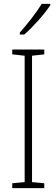

<svg xmlns="http://www.w3.org/2000/svg" viewBox="-20 -969 291 989"><path d="M239 -942V-949H195C165 -901 125 -850 82 -801V-791H105C149 -829 208 -895 239 -942ZM208 0V-25L145 -31V-682L208 -689V-714H43V-689L107 -682V-31L43 -25V0Z"/></svg>

Font: Noto Sans Ethiopic Condensed ExtraLight
Style: Regular
Weight: 200
Width: 3
Designer: Monotype Design Team
Foundry: Monotype Imaging Inc.
Version: Version 2.102